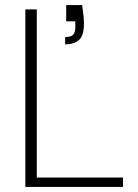

<svg xmlns="http://www.w3.org/2000/svg" viewBox="-20 -737 544 757"><path d="M80 0V-700H125V-37H465V0ZM237 -562V-591Q260 -591 268.5 -600.5Q277 -610 277 -629V-653H241V-717H304Q307 -694 309 -677Q311 -660 311 -644Q311 -596 291 -579Q271 -562 237 -562Z"/></svg>

Font: DM Sans 11pt ExtraLight
Style: Regular
Weight: 250
Version: Version 4.004;gftools[0.9.30]